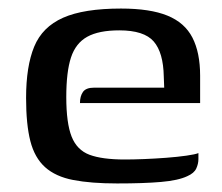

<svg xmlns="http://www.w3.org/2000/svg" viewBox="-20 -423 520 449"><path d="M254 6Q193 6 151.5 -2Q110 -10 85.5 -32Q61 -54 51 -93Q41 -132 41 -194Q41 -268 60 -314Q79 -360 127.5 -381.5Q176 -403 263 -403Q331 -403 371.5 -386.5Q412 -370 430 -335Q448 -300 448 -246V-182H167Q167 -198 174 -208Q181 -218 200 -218H364L363 -244Q362 -300 339.5 -326Q317 -352 259 -352Q211 -352 184 -337Q157 -322 146 -288.5Q135 -255 135 -196Q135 -135 147.5 -103.5Q160 -72 189.5 -61Q219 -50 272 -50Q291 -50 316.5 -51Q342 -52 368.5 -54Q395 -56 416 -59Q437 -62 444 -65V-51Q444 -40 439 -29Q434 -18 418 -11Q397 -1 356.5 2.5Q316 6 254 6Z"/></svg>

Font: Genos Thin Medium
Style: Regular
Weight: 500
Version: Version 1.010